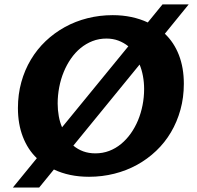

<svg xmlns="http://www.w3.org/2000/svg" viewBox="-20 -794 894 873"><path d="M147.5 -74.7Q106.4 -113.8 84 -171.9Q61.5 -230 61.5 -302.7Q61.5 -364.7 76.9 -420.4Q92.3 -476.1 120.4 -522.9Q148.4 -569.8 187.7 -607.2Q227.1 -644.5 274.9 -670.9Q322.8 -697.3 377.9 -711.2Q433.1 -725.1 492.7 -725.1Q537.1 -725.1 577.4 -716.6Q617.7 -708 651.9 -691.9L718.8 -773.9H837.9L729.5 -640.6Q771 -601.6 793.5 -543.7Q815.9 -485.8 815.9 -413.1Q815.9 -350.6 800.5 -295.2Q785.2 -239.7 757.3 -192.6Q729.5 -145.5 690.2 -108.2Q650.9 -70.8 603 -44.4Q555.2 -18.1 499.8 -4.2Q444.3 9.8 384.8 9.8Q294.4 9.8 225.1 -23.4L158.2 58.6H38.6ZM242.2 -323.2Q242.2 -293.9 247.3 -265.6Q252.4 -237.3 262.2 -215.3L563.5 -583.5Q543 -600.1 518.1 -609.4Q493.2 -618.7 463.9 -618.7Q430.2 -618.7 400.6 -607.2Q371.1 -595.7 346.4 -575.4Q321.8 -555.2 302.5 -527.3Q283.2 -499.5 269.8 -466.8Q256.3 -434.1 249.3 -397.5Q242.2 -360.8 242.2 -323.2ZM413.6 -96.7Q447.3 -96.7 476.6 -107.9Q505.9 -119.1 530.5 -139.4Q555.2 -159.7 574.7 -187.3Q594.2 -214.8 607.7 -247.3Q621.1 -279.8 628.2 -315.9Q635.3 -352.1 635.3 -389.2Q635.3 -419.4 629.9 -448.5Q624.5 -477.5 614.7 -500.5L313.5 -131.8Q334 -114.7 358.9 -105.7Q383.8 -96.7 413.6 -96.7Z"/></svg>

Font: Proza Libre
Style: Bold Italic
Weight: 700
Designer: Jasper de Waard
Foundry: Jasper de Waard
Version: Version 1.000; ttfautohint (v1.4.1.8-43bc)